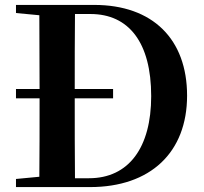

<svg xmlns="http://www.w3.org/2000/svg" viewBox="-20 -761 829 781"><path d="M440 -361V-399H284C284 -504 284 -605 285 -704H348C504 -704 595 -588 595 -370C595 -161 504 -36 342 -36H285C284 -139 284 -244 284 -359V-361ZM45 -708 140 -699 141 -399H45V-361H141V-359C141 -245 141 -142 140 -42L45 -33V0H346C592 0 741 -141 741 -372C741 -602 601 -741 363 -741H45Z"/></svg>

Font: Noto Serif KR
Style: Bold
Weight: 700
Designer: Ryoko NISHIZUKA 西塚涼子 (kana & ideographs); Frank Grießhammer (Latin, Greek & Cyrillic); Wenlong ZHANG 张文龙 (bopomofo); San
Foundry: Adobe
Version: Version 2.001;hotconv 1.1.0;makeotfexe 2.6.0